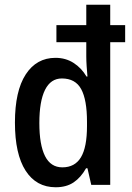

<svg xmlns="http://www.w3.org/2000/svg" viewBox="-20 -780 558 810"><path d="M215 10Q133 10 88 -60Q43 -130 43 -263Q43 -396 88.5 -466Q134 -536 214 -536Q257 -536 290.5 -514.5Q324 -493 345 -457H349Q347 -478 345.5 -501Q344 -524 344 -542V-602H218V-674H344V-760H445V-674H508V-602H445V0H365L349 -70H343Q321 -31 290.5 -10.5Q260 10 215 10ZM243 -74Q296 -74 321.5 -116.5Q347 -159 347 -248V-266Q347 -359 322.5 -404Q298 -449 241 -449Q194 -449 170 -401Q146 -353 146 -261Q146 -169 170 -121.5Q194 -74 243 -74Z"/></svg>

Font: Noto Sans Bengali Condensed Medium
Style: Regular
Weight: 500
Width: 3
Designer: Jelle Bosma - Monotype Design Team
Foundry: Monotype Imaging Inc.
Version: Version 2.003